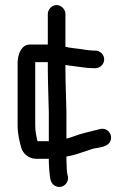

<svg xmlns="http://www.w3.org/2000/svg" viewBox="-20 -621 511 763"><path d="M170 -566V-444H99C67 -444 52 -411 50 -375V-123C50 -89 57 -60 65 -32C72 -10 95 10 123 10H174C174 21 174 31 175 40C175 50 176 59 177 67C179 89 181 106 196 116C223 133 254 111 250 81C246 68 245 54 245 36C244 27 244 16 244 3V1C277 -4 302 -15 332 -24C338 -26 344 -28 349 -30C375 -35 406 -37 417 -57C432 -86 406 -116 377 -108C356 -103 332 -97 313 -92L296 -87C277 -81 263 -75 244 -70V-175C243 -225 240 -297 240 -346V-363C248 -361 257 -360 267 -359C295 -356 322 -350 352 -350H359C378 -350 394 -366 394 -385C394 -404 378 -420 359 -420H352C343 -420 329 -422 320 -423C295 -428 263 -429 240 -435V-566C240 -584 223 -601 205 -601C187 -601 170 -584 170 -566ZM174 -175V-60H129C124 -81 120 -100 120 -123V-374H170V-346C170 -298 173 -224 174 -175Z"/></svg>

Font: Electronic
Style: Bd
Weight: 700
Version: Version 1.011